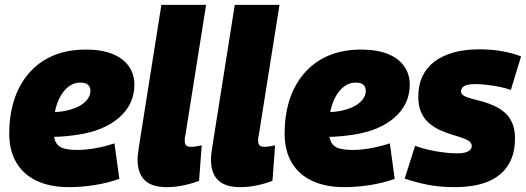

<svg xmlns="http://www.w3.org/2000/svg" viewBox="-20 -760 2165 790"><path d="M167 -299Q183 -297 204.5 -298.5Q226 -300 245 -303Q296 -313 323.5 -335Q351 -357 352 -385Q352 -403 342 -411.5Q332 -420 312 -420Q281 -421 255.5 -398Q230 -375 215 -333.5Q200 -292 200 -234Q199 -197 208.5 -177Q218 -157 240 -150Q262 -143 299 -143Q316 -143 340 -145.5Q364 -148 392 -154Q420 -160 451 -170L471 -24Q423 -7 369.5 1.5Q316 10 264 10Q186 10 131 -16Q76 -42 47 -91.5Q18 -141 18 -211Q18 -284 37.5 -346.5Q57 -409 97 -456.5Q137 -504 196 -530Q255 -556 334 -556Q397 -556 441.5 -538.5Q486 -521 509.5 -488Q533 -455 533 -412Q533 -331 470 -276Q407 -221 296 -205Q256 -199 222 -197.5Q188 -196 156 -200Z M644 -740H828L743 -205Q741 -198 740.5 -192Q740 -186 740 -180Q740 -173 742.5 -167Q745 -161 751 -158.5Q757 -156 766 -156Q775 -156 785.5 -157.5Q796 -159 810 -162L799 -16Q771 -5 736 2.5Q701 10 666 10Q605 10 575.5 -18.5Q546 -47 546 -104Q546 -116 548 -130.5Q550 -145 552 -159Z M946 -740H1130L1045 -205Q1043 -198 1042.5 -192Q1042 -186 1042 -180Q1042 -173 1044.5 -167Q1047 -161 1053 -158.5Q1059 -156 1068 -156Q1077 -156 1087.5 -157.5Q1098 -159 1112 -162L1101 -16Q1073 -5 1038 2.5Q1003 10 968 10Q907 10 877.5 -18.5Q848 -47 848 -104Q848 -116 850 -130.5Q852 -145 854 -159Z M1300 -299Q1316 -297 1337.5 -298.5Q1359 -300 1378 -303Q1429 -313 1456.5 -335Q1484 -357 1485 -385Q1485 -403 1475 -411.5Q1465 -420 1445 -420Q1414 -421 1388.5 -398Q1363 -375 1348 -333.5Q1333 -292 1333 -234Q1332 -197 1341.5 -177Q1351 -157 1373 -150Q1395 -143 1432 -143Q1449 -143 1473 -145.5Q1497 -148 1525 -154Q1553 -160 1584 -170L1604 -24Q1556 -7 1502.5 1.5Q1449 10 1397 10Q1319 10 1264 -16Q1209 -42 1180 -91.5Q1151 -141 1151 -211Q1151 -284 1170.5 -346.5Q1190 -409 1230 -456.5Q1270 -504 1329 -530Q1388 -556 1467 -556Q1530 -556 1574.5 -538.5Q1619 -521 1642.5 -488Q1666 -455 1666 -412Q1666 -331 1603 -276Q1540 -221 1429 -205Q1389 -199 1355 -197.5Q1321 -196 1289 -200Z M1645 -25 1688 -160Q1712 -151 1742 -144Q1772 -137 1803.5 -133Q1835 -129 1860 -129Q1881 -129 1894 -132.5Q1907 -136 1914 -143Q1921 -150 1921 -159Q1921 -172 1909 -180Q1897 -188 1877 -194.5Q1857 -201 1834 -208Q1811 -215 1787.5 -226Q1764 -237 1744.5 -254Q1725 -271 1713 -297.5Q1701 -324 1701 -363Q1701 -409 1718 -445.5Q1735 -482 1767.5 -506.5Q1800 -531 1846 -544Q1892 -557 1952 -557Q2005 -557 2048 -549Q2091 -541 2124 -528L2082 -390Q2060 -398 2034 -403Q2008 -408 1982.5 -411Q1957 -414 1936 -414Q1915 -414 1902 -410.5Q1889 -407 1883 -400Q1877 -393 1877 -383Q1877 -373 1889 -366Q1901 -359 1920.5 -354Q1940 -349 1964 -342.5Q1988 -336 2011.5 -325.5Q2035 -315 2055 -298.5Q2075 -282 2087 -255.5Q2099 -229 2099 -191Q2099 -145 2086 -111Q2073 -77 2049.5 -53.5Q2026 -30 1995 -16Q1964 -2 1927 4Q1890 10 1851 10Q1788 10 1739 0Q1690 -10 1645 -25Z"/></svg>

Font: Georama ExtraBold
Style: Italic
Weight: 800
Italic angle: -9°
Version: Version 1.001